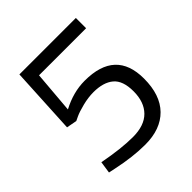

<svg xmlns="http://www.w3.org/2000/svg" viewBox="-183 -788 926 926"><g transform="rotate(-45 280.0 -325.5)"><path d="M477 -660V-590H156L138 -375Q215 -416 293 -416Q503 -416 503 -221Q503 -109 445 -50Q387 9 282 9Q198 9 96 -13L63 -20L72 -81Q187 -59 265.5 -59Q344 -59 384 -99.5Q424 -140 424 -213Q424 -286 387.5 -316.5Q351 -347 284 -347Q248 -347 208.5 -337Q169 -327 148 -317L127 -307L74 -317L92 -660Z"/></g></svg>

Font: Titillium Web[RUS by Daymarius]
Style: Regular
Weight: 400
Designer: Cyrillization by Daymarius
Foundry: Cyrillization by Daymarius
Version: Version 1.002 September 11, 2018